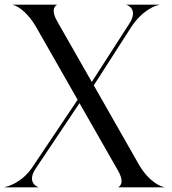

<svg xmlns="http://www.w3.org/2000/svg" viewBox="-31 -800 733 820"><path d="M474.5 0H669.5V-1.5C660.5 -1.5 607 -19.5 562 -97.5L369.5 -435.5L528.5 -683C577.5 -759 638 -778.5 648 -778.5V-780H509.5V-779C511.5 -779 562 -762 521 -698.5L361 -450L213 -709.5C181 -766 211.5 -779 212 -779V-780H24.5V-778.5C32.5 -778.5 79.5 -760.5 124.5 -682.5L300.5 -374L107 -85.5C63 -19.5 -1.5 -1.5 -11 -1.5V0H133V-1C131.5 -1 80 -18.5 122 -81L308.5 -359.5L473.5 -70.5C505.5 -14 475 -1 474.5 -1Z"/></svg>

Font: Beautique Display
Style: Regular
Weight: 400
Designer: Nhat-Quang Ngo
Version: Version 1.100;Glyphs 3.2.3 (3260)